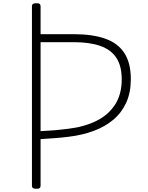

<svg xmlns="http://www.w3.org/2000/svg" viewBox="-20 -1168 925 1202"><path d="M207 14Q193 14 186.5 9.5Q180 5 180 -5V-1129Q180 -1139 186.5 -1143.5Q193 -1148 207 -1148Q222 -1148 228 -1143.5Q234 -1139 234 -1129V-954H442Q559 -954 638.5 -926Q718 -898 758.5 -836Q799 -774 799 -672Q799 -589 770.5 -526Q742 -463 690 -419Q638 -375 566.5 -348.5Q495 -322 411 -312Q365 -306 320 -303Q275 -300 234 -297V-5Q234 5 228 9.5Q222 14 207 14ZM234 -347Q261 -349 291 -350.5Q321 -352 351.5 -355.5Q382 -359 409 -362Q508 -374 583 -411Q658 -448 700 -512.5Q742 -577 742 -671Q742 -755 708.5 -806Q675 -857 608 -880.5Q541 -904 442 -904H234Z"/></svg>

Font: Playwrite CL ExtraLight
Style: Regular
Weight: 200
Designer: Veronika Burian, José Scaglione
Foundry: TypeTogether
Version: Version 1.002